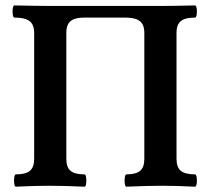

<svg xmlns="http://www.w3.org/2000/svg" viewBox="-20 -685 768 708"><path d="M38.6 -42Q74.7 -42 90.3 -55.2Q106 -68.4 106 -99.1V-564Q106 -584 98.6 -596.4Q91.2 -608.9 75.2 -614.5Q59.1 -620.1 33.2 -620.1Q28.8 -620.1 27.1 -631.3Q25.4 -642.6 27.1 -653.8Q28.8 -665 33.2 -665Q122.1 -663.1 166 -663.1H577.6Q618.2 -663.1 699.2 -665Q703.6 -665 705.3 -653.8Q707 -642.5 705.3 -631.3Q703.6 -620.1 699.2 -620.1Q674.8 -620.1 659.7 -614.5Q644.5 -608.9 637.7 -596.4Q630.9 -584 630.9 -564V-99.1Q630.9 -68.4 646.7 -55.2Q662.6 -42 699.2 -42Q703.6 -42 705.3 -30.4Q707 -18.9 705.3 -7.7Q703.6 3.4 699.2 3.4Q629.4 0 578.6 0Q523.4 0 446.3 3.4Q441.9 3.4 440.2 -7.9Q438.5 -19.3 440.2 -30.6Q441.9 -42 446.3 -42Q481.4 -42 496.8 -55.2Q512.2 -68.4 512.2 -99.1V-564Q512.2 -584 505 -596.4Q497.8 -608.9 482 -614.5Q466.3 -620.1 440.4 -620.1H291.5Q267.5 -620.1 252.9 -614.5Q238.3 -608.9 231.4 -596.4Q224.6 -584 224.6 -564V-99.1Q224.6 -68.4 240 -55.2Q255.5 -42 291.5 -42Q295.9 -42 297.6 -30.4Q299.3 -18.9 297.6 -7.7Q295.9 3.4 291.5 3.4Q215.3 0 160.6 0Q109.4 0 38.6 3.4Q34.2 3.4 32.5 -7.9Q30.8 -19.3 32.5 -30.6Q34.2 -42 38.6 -42Z"/></svg>

Font: Junicode Two Beta VF
Style: Regular
Weight: 400
Designer: Peter S. Baker
Foundry: Briery Creek Software
Version: Version 1.031 beta; ttfautohint (v1.8.1.43-b0c9)